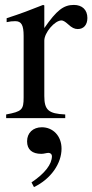

<svg xmlns="http://www.w3.org/2000/svg" viewBox="-20 -480 375 780"><path d="M160 -458 155 -460C102 -439 66 -425 7 -406V-390C21 -393 30 -394 42 -394C67 -394 76 -378 76 -334V-84C76 -34 69 -27 5 -15V0H245V-15C177 -18 160 -33 160 -90V-315C160 -347 202 -397 230 -397C236 -397 245 -392 256 -382C272 -367 283 -362 296 -362C320 -362 335 -379 335 -407C335 -440 314 -460 280 -460C238 -460 210 -438 160 -366ZM118 280C187 247 230 184 230 124C230 72 195 37 150 37C114 37 90 60 90 94C90 128 111 145 148 145C159 145 169 141 177 141C185 141 191 147 191 154C191 187 163 224 108 261Z"/></svg>

Font: STIXGeneral
Style: Regular
Weight: 400
Designer: MicroPress Inc., with final additions and corrections provided by Coen Hoffman, Elsevier (retired)
Version: Version 1.1.0